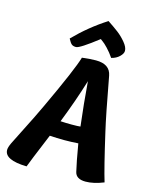

<svg xmlns="http://www.w3.org/2000/svg" viewBox="-144 -999 871 1099"><g transform="rotate(15 291.5 -449.5)"><path d="M405 -30Q392 -84 374 -191Q333 -188 290 -188Q248 -188 205 -191Q131 -13 122 13Q-10 10 -10 -50Q-10 -65 3 -92.5Q16 -120 55 -196Q94 -272 130 -349Q246 -597 267 -670Q317 -676 349 -676Q432 -676 444 -611Q486 -382 507 -293Q553 -92 577 -14Q517 10 470 10Q414 10 405 -30ZM360 -912Q399 -886 424 -867Q449 -848 472 -820.5Q495 -793 495 -771Q495 -755 476.5 -737Q458 -719 429 -712Q410 -740 389 -762Q368 -784 356 -792L344 -801Q240 -720 218 -720Q201 -720 192 -727.5Q183 -735 171 -758Q258 -847 360 -912ZM335 -549Q297 -424 243 -287Q275 -285 309 -285Q347 -285 361 -287Q345 -419 335 -549Z"/></g></svg>

Font: Overlock Black
Style: Italic
Weight: 900
Designer: Dario Muhafara
Foundry: Dario Manuel Muhafara
Version: Version 1.002